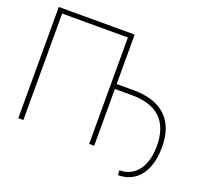

<svg xmlns="http://www.w3.org/2000/svg" viewBox="-138 -869 1219 1147"><g transform="rotate(20 471.5 -295.5)"><path d="M529.3 -392.6H635.7Q771.5 -392.6 842.3 -325.9Q913.1 -259.3 913.1 -129.9Q913.1 -54.7 890.4 1Q867.7 56.6 824.7 86.4Q781.7 116.2 722.7 116.2L720.7 85.9Q771 85.9 807.4 59.8Q843.8 33.7 862.8 -14.2Q881.8 -62 881.8 -127Q880.4 -361.3 635.7 -361.3H529.3V0H497.1V-676.8H79.1V0H46.9V-707H529.3Z"/></g></svg>

Font: Pretendard JP Thin
Style: Regular
Weight: 100
Designer: Base glyphs from Inter by Rasmus Andersson; Hangeul glyphs from Noto Sans CJK(Source Han Sans) by Jang Soo-young and Kan
Foundry: Kil Hyung-jin
Version: Version 1.309